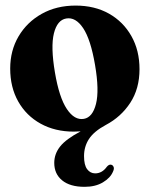

<svg xmlns="http://www.w3.org/2000/svg" viewBox="-20 -474 550 706"><path d="M258 -453.5Q328 -453.5 380.8 -423.8Q433.5 -394 463.2 -341.2Q493 -288.5 493 -219.5Q493 -148 459 -96Q425 -44 369 -14.5Q325.5 9 307.2 37Q289 65 289 100Q289 133 300.5 148.2Q312 163.5 330 163.5Q355.5 163.5 373 139Q381.5 129 390 132Q395 133.5 397.8 140Q400.5 146.5 395.5 157Q386 180 358.5 196.5Q331 213 291 213Q237.5 213 208.5 189.2Q179.5 165.5 179.5 125Q179.5 92 201 64.8Q222.5 37.5 276.5 9Q264 10 251.5 10Q182.5 10 129.5 -19.2Q76.5 -48.5 47 -100.8Q17.5 -153 17.5 -222Q17.5 -288 48.2 -340.2Q79 -392.5 133.2 -423Q187.5 -453.5 258 -453.5ZM288.5 -37Q320.5 -42.5 333 -92Q345.5 -141.5 329.5 -235Q313.5 -329 285.8 -370.5Q258 -412 223.5 -406Q190.5 -400.5 178.2 -351.2Q166 -302 182 -207.5Q197.5 -115.5 225.8 -73.2Q254 -31 288.5 -37Z"/></svg>

Font: Fraunces 144pt Soft
Style: Bold
Weight: 700
Version: Version 1.000;[0bf87f6ff]